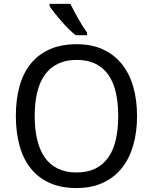

<svg xmlns="http://www.w3.org/2000/svg" viewBox="-20 -951 782 981"><path d="M680.2 -357.9Q680.2 -275.4 660.4 -207.5Q640.6 -139.6 601.6 -91.3Q562.5 -43 504.6 -16.6Q446.8 9.8 371.1 9.8Q291.5 9.8 233.2 -16.6Q174.8 -43 136.5 -91.3Q98.1 -139.6 79.6 -207.8Q61 -275.9 61 -358.9Q61 -441.9 79.6 -509.5Q98.1 -577.1 136.7 -625Q175.3 -672.9 233.9 -699Q292.5 -725.1 372.1 -725.1Q447.8 -725.1 505.1 -699Q562.5 -672.9 601.6 -624.8Q640.6 -576.7 660.4 -509Q680.2 -441.4 680.2 -357.9ZM157.2 -357.9Q157.2 -291 169.9 -237.5Q182.6 -184.1 208.7 -146.7Q234.9 -109.4 275.1 -89.6Q315.4 -69.8 371.1 -69.8Q426.8 -69.8 467 -89.6Q507.3 -109.4 533.4 -146.7Q559.6 -184.1 571.8 -237.5Q584 -291 584 -357.9Q584 -425.3 571.8 -478.5Q559.6 -531.7 533.7 -568.6Q507.8 -605.5 467.8 -625.2Q427.7 -645 372.1 -645Q316.4 -645 275.9 -625.2Q235.4 -605.5 209 -568.6Q182.6 -531.7 169.9 -478.5Q157.2 -425.3 157.2 -357.9ZM424.8 -771H366.2Q349.1 -784.7 329.1 -804.9Q309.1 -825.2 290.3 -846.7Q271.5 -868.2 256.1 -887.9Q240.7 -907.7 232.9 -920.9V-931.2H339.8Q347.7 -914.6 358.2 -894.8Q368.7 -875 379.9 -855.2Q391.1 -835.4 402.8 -816.9Q414.6 -798.3 424.8 -784.2Z"/></svg>

Font: Droid Sans
Style: Regular
Weight: 400
Foundry: Ascender Corporation
Version: Version 1.00 build 114